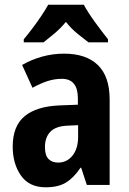

<svg xmlns="http://www.w3.org/2000/svg" viewBox="-20 -786 549 816"><path d="M252 -558Q346 -558 396 -509.5Q446 -461 446 -363V0H349L325 -73H322Q294 -31 261 -10.5Q228 10 174 10Q104 10 69 -40Q34 -90 34 -163Q34 -250 84.5 -292Q135 -334 233 -338L311 -341V-368Q311 -451 243 -451Q212 -451 182.5 -441.5Q153 -432 118 -413L74 -510Q114 -533 159.5 -545.5Q205 -558 252 -558ZM268 -252Q217 -250 194 -226Q171 -202 171 -161Q171 -126 186 -110.5Q201 -95 227 -95Q264 -95 288 -124.5Q312 -154 312 -205V-254ZM336 -766Q354 -733 383 -693Q412 -653 439 -619V-606H356Q336 -621 309 -643Q282 -665 260 -693Q237 -665 210 -642.5Q183 -620 165 -606H81V-619Q97 -638 117.5 -665Q138 -692 156 -719Q174 -746 185 -766Z"/></svg>

Font: Noto Sans Gurmukhi UI Condensed
Style: Bold
Weight: 700
Width: 3
Designer: Jelle Bosma - Monotype Design Team
Foundry: Monotype Imaging Inc.
Version: Version 2.004; ttfautohint (v1.8.4.7-5d5b)